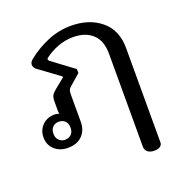

<svg xmlns="http://www.w3.org/2000/svg" viewBox="-131 -675 913 960"><g transform="rotate(-20 325.5 -195.0)"><path d="M481 131V-364Q481 -433 443 -468Q405 -503 340 -503Q297 -503 258 -488Q219 -473 190 -451Q183 -447 183 -441Q183 -437 190 -431L304 -346V-325L249 -277Q238 -268 235 -260.5Q232 -253 232 -236V-91Q232 -47 204.5 -19Q177 9 128 9Q86 9 58 -16Q30 -41 30 -82Q30 -120 55.5 -145.5Q81 -171 121 -171Q134 -171 146 -166Q143 -170 143 -180V-232Q143 -252 148.5 -263Q154 -274 170 -287L224 -331V-336L115 -416Q99 -428 99 -443Q99 -458 115 -470Q163 -509 223.5 -534.5Q284 -560 348 -560Q446 -560 508.5 -508Q571 -456 571 -361V142Q571 154 560 162Q549 170 530 170Q506 170 493.5 159.5Q481 149 481 131ZM174 -82Q174 -105 161 -117.5Q148 -130 128 -130Q109 -130 96 -117.5Q83 -105 83 -82Q83 -60 96 -47Q109 -34 128 -34Q148 -34 161 -46.5Q174 -59 174 -82Z"/></g></svg>

Font: Maitree Medium
Style: Regular
Weight: 500
Designer: CadsonDemak Team
Foundry: CadsonDemak
Version: Version 1.000